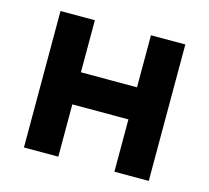

<svg xmlns="http://www.w3.org/2000/svg" viewBox="-84 -637 800 734"><g transform="rotate(15 316.5 -270.0)"><path d="M205 0H69V-540H205V-334H427V-540H563V0H427V-207H205Z"/></g></svg>

Font: Hauora ExtraBold
Style: Regular
Weight: 800
Designer: Wayne Shih
Foundry: WCYS
Version: Version 1.001